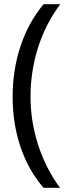

<svg xmlns="http://www.w3.org/2000/svg" viewBox="-20 -734 336 912"><path d="M40 -273.9Q40 -403.3 77.9 -516.1Q115.7 -628.9 187 -713.9H266.1Q195.8 -619.6 160.4 -506.8Q125 -394 125 -274.9Q125 -157.7 161.1 -45.9Q197.3 65.9 265.1 158.2H187Q115.2 75.2 77.6 -35.6Q40 -146.5 40 -273.9Z"/></svg>

Font: f06896923
Style: Regular
Weight: 400
Foundry: Ascender Corporation
Version: Version 1.10